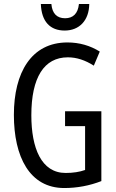

<svg xmlns="http://www.w3.org/2000/svg" viewBox="-20 -938 585 968"><path d="M430 -918H378C373 -869 348 -846 308 -846C267 -846 243 -870 239 -918H186C189 -829 233 -784 306 -784C380 -784 429 -835 430 -918ZM308 -377V-302H409V-81C381 -71 348 -66 311 -66C188 -66 138 -192 138 -357C138 -547 202 -649 322 -649C366 -649 409 -635 453 -607L483 -678C435 -708 380 -724 320 -724C138 -724 50 -572 50 -359C50 -148 129 10 304 10C369 10 432 -2 491 -25V-377Z"/></svg>

Font: Noto Sans Lao Looped ExtraCondensed
Style: Regular
Weight: 400
Width: 2
Designer: Mark Frömberg, Ben Mitchell
Foundry: The Fontpad Ltd
Version: Version 1.003